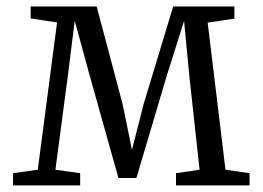

<svg xmlns="http://www.w3.org/2000/svg" viewBox="-20 -562 796 582"><path d="M19.5 0V-37L94.5 -47.5L153 -494L73 -506V-542.5H273L351.5 -247L380 -108L415.5 -247L505 -542.5H690.5V-505.5L609.5 -493.5L663.5 -47.5L736.5 -37V0H513.5V-37L585 -47.5L554 -331L538 -498.5L485.5 -332.5L393.5 -22.5H339L252 -332.5L206.5 -499L185.5 -331L148 -47.5L223 -37V0Z"/></svg>

Font: Merriweather 48pt Light
Style: Regular
Weight: 300
Version: Version 2.100